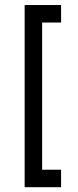

<svg xmlns="http://www.w3.org/2000/svg" viewBox="-20 -697 312 772"><path d="M149.4 -14.6V-606.4H225.6V-676.8H79.1V55.7H225.6V-14.6Z"/></svg>

Font: Jura
Style: DemiBold
Weight: 600
Version: Version 2.5.1